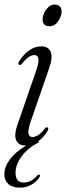

<svg xmlns="http://www.w3.org/2000/svg" viewBox="-48 -646 298 863"><path d="M175 -528Q143.5 -528 143.5 -559Q143.5 -572 150.5 -587.5Q157.5 -603 169.8 -614.2Q182 -625.5 197 -625.5Q213 -625.5 221 -617Q229 -608.5 229 -595Q229 -573 213.5 -550.5Q198 -528 175 -528ZM90 -100Q77 -62 80 -46Q83 -30 98 -30Q108.5 -30 122 -37.8Q135.5 -45.5 153.5 -68Q160 -75.5 165 -73.5Q173.5 -70.5 164.5 -55Q147.5 -28 125.5 -12.5L127.5 -7Q78.5 18 50.2 55.5Q22 93 22 130Q21.5 174.5 59.5 174.5Q75 174.5 90.8 166.5Q106.5 158.5 117.5 144.5Q123 138 128 139Q134.5 140.5 129.5 150Q120 167.5 96 182.5Q72 197.5 41.5 197.5Q7.5 197.5 -10.5 181.2Q-28.5 165 -28.5 136.5Q-28.5 104 -3.2 70Q22 36 70 8Q68.5 8 66.5 8Q35 8 24.8 -15.5Q14.5 -39 30 -84L112.5 -322.5Q127 -364 124.8 -381.2Q122.5 -398.5 106.5 -398.5Q95 -398.5 82 -390.2Q69 -382 50 -359Q44 -352 39 -354.5Q30.5 -357.5 39 -372Q82 -437.5 138 -437.5Q169 -437.5 179.5 -413.5Q190 -389.5 174 -342.5Z"/></svg>

Font: Fraunces 144pt S050 Light
Style: Italic
Weight: 300
Italic angle: -16°
Version: Version 1.000; ttfautohint (v1.8.3)